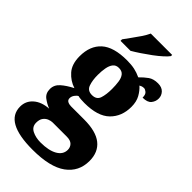

<svg xmlns="http://www.w3.org/2000/svg" viewBox="-313 -845 1157 1157"><g transform="rotate(45 265.5 -266.5)"><path d="M224 233Q-13 233 -13 102Q-13 54 23 22.5Q59 -9 120 -13Q91 -24 65 -43.5Q39 -63 39 -100Q39 -135 67 -160Q95 -185 140 -208Q93 -223 59.5 -261Q26 -299 26 -366Q26 -455 79 -503Q132 -551 246 -551Q283 -551 311 -545Q339 -539 366 -526Q390 -551 414 -568Q438 -585 476 -585Q509 -585 526.5 -566.5Q544 -548 544 -523Q544 -498 528 -478Q512 -458 471 -458Q471 -485 458.5 -495Q446 -505 437 -505Q426 -505 418.5 -502Q411 -499 406 -496Q429 -476 446 -445.5Q463 -415 463 -371Q463 -289 411 -238Q359 -187 246 -187Q236 -187 218 -188Q200 -189 192 -192Q182 -188 172 -174Q162 -160 162 -145Q162 -129 174.5 -122.5Q187 -116 203 -116H315Q416 -116 465.5 -76.5Q515 -37 515 38Q515 129 443.5 181Q372 233 224 233ZM244 -253Q283 -253 293.5 -285Q304 -317 304 -365Q304 -397 300 -424.5Q296 -452 283 -468Q270 -484 244 -484Q219 -484 206 -467.5Q193 -451 188 -423.5Q183 -396 183 -364Q183 -318 194.5 -285.5Q206 -253 244 -253ZM227 168Q296 168 335.5 145.5Q375 123 375 83Q375 61 360.5 46Q346 31 314 31H194Q180 31 163.5 37.5Q147 44 135.5 59.5Q124 75 124 102Q124 137 155 152.5Q186 168 227 168ZM135 -619Q149 -639 168 -664.5Q187 -690 205 -717Q223 -744 233 -766H415V-756Q406 -743 384 -723Q362 -703 333 -681.5Q304 -660 274 -640Q244 -620 220 -606H135Z"/></g></svg>

Font: Noto Serif SemiCondensed Black
Style: Regular
Weight: 900
Width: 4
Designer: Monotype Design Team
Foundry: Monotype Imaging Inc.
Version: Version 2.014; ttfautohint (v1.8.4.7-5d5b)